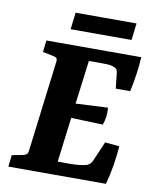

<svg xmlns="http://www.w3.org/2000/svg" viewBox="-81 -778 684 841"><g transform="rotate(10 260.5 -357.5)"><path d="M418 -418 411 -481Q410 -494 406.5 -500.5Q403 -507 391 -511Q379 -516 363.5 -516.5Q348 -517 334 -517H281L256 -323L399 -330Q401 -311 398.5 -290.5Q396 -270 389 -253L248 -258L223 -59H278Q300 -59 319 -61Q338 -63 351 -67Q362 -71 368 -78.5Q374 -86 379 -99L413 -178L477 -172Q474 -131 467 -87.5Q460 -44 448 0H14L20 -52L67 -61Q78 -63 84 -68Q90 -73 91 -85L141 -488Q143 -501 137.5 -505.5Q132 -510 120 -512L76 -521L82 -573H504Q502 -537 496.5 -497.5Q491 -458 482 -418ZM187 -715H458L449 -640H178Z"/></g></svg>

Font: Yrsa
Style: Italic
Weight: 400
Italic angle: -7.10001°
Designer: Anna Giedrys (Yrsa+Rasa design), David Brezina (Yrsa art-direction, Rasa art-direction, design)
Foundry: Rosetta Type Foundry
Version: Version 2.004